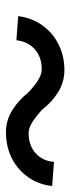

<svg xmlns="http://www.w3.org/2000/svg" viewBox="184 -722 236 644"><g transform="rotate(90 302.0 -400.0)"><path d="M423 -302Q384 -302 350 -323Q316 -344 291 -376Q268 -398 248.5 -410Q229 -422 213 -422Q171 -422 145 -398.5Q119 -375 115 -337L34 -343Q40 -389 65 -424Q90 -459 129 -478.5Q168 -498 215 -498Q255 -498 289 -477Q323 -456 347 -424Q371 -402 390.5 -390Q410 -378 426 -378Q468 -378 494 -401.5Q520 -425 523 -463L604 -457Q599 -411 574 -376Q549 -341 510.5 -321.5Q472 -302 423 -302Z"/></g></svg>

Font: Victor Mono Thin Medium
Style: Italic
Weight: 500
Italic angle: -12°
Monospace: yes
Version: Version 1.561;gftools[0.9.30]